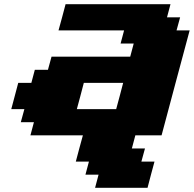

<svg xmlns="http://www.w3.org/2000/svg" viewBox="-20 -645 924 915"><path d="M433.1 250H683.1Q688.5 229 699.5 187.3Q710.4 145.5 716.3 125H653.8L670.9 62.5H608.4L625 0H750Q772 -83 816.7 -250Q861.3 -417 883.8 -500H821.3L838.4 -562.5H775.9L792.5 -625H292.5Q287.1 -604 275.9 -562.3Q264.6 -520.5 258.8 -500H571.3L554.7 -437.5H617.2L600.6 -375H225.6L208.5 -312.5H146L129.4 -250H66.9Q61.5 -229 50.3 -187.3Q39.1 -145.5 33.7 -125H96.2L79.1 -62.5H141.6L125 0H375Q369.1 21 357.9 62.5Q346.7 104 341.3 125H403.8L387.2 187.5H449.7ZM533.7 -125H346.2Q352.1 -145.5 363 -187.3Q374 -229 379.4 -250H566.9Q561.5 -229 550.5 -187.3Q539.6 -145.5 533.7 -125Z"/></svg>

Font: Faithful 32x
Style: BoldOblique
Weight: 400
Foundry: Faithful Resource Pack
Version: Version 1.0; January 27, 2023